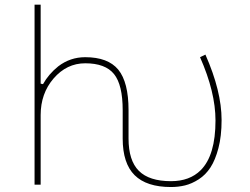

<svg xmlns="http://www.w3.org/2000/svg" viewBox="-20 -792 1040 800"><path d="M692.4 -12.7Q590.8 -12.7 541 -62Q491.2 -111.3 491.2 -214.8V-333Q491.2 -438.5 455.1 -483.4Q418.9 -528.3 335 -528.3Q257.8 -528.3 203.1 -464.8Q149.4 -402.3 149.4 -312.5V-22.5H124V-772.5H149.4V-443.4L159.2 -441.4Q182.6 -483.4 222.7 -515.6Q272.5 -553.7 335 -553.7Q429.7 -553.7 472.7 -502Q515.6 -449.2 515.6 -333V-214.8Q515.6 -123 558.6 -80.1Q601.6 -37.1 692.4 -37.1Q770.5 -37.1 816.4 -83Q877.9 -144.5 877.9 -290Q877.9 -408.2 813.5 -553.7L835.9 -564.5Q903.3 -412.1 903.3 -292Q903.3 -224.6 890.1 -174.8Q877 -125 856.9 -94.2Q836.9 -63.5 808.1 -44.9Q779.3 -26.4 751 -19.5Q722.7 -12.7 692.4 -12.7Z"/></svg>

Font: Mgen+ 1m thin
Style: Regular
Weight: 100
Designer: [Source Han Sans]
Ryoko NISHIZUKA  (kana & ideographs); Paul D. Hunt (Latin, Greek & Cyrillic); Wenlong ZHANG  (bopomofo
Version: Version 1.059.20150602